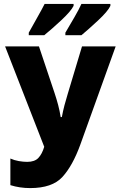

<svg xmlns="http://www.w3.org/2000/svg" viewBox="-20 -951 611 981"><path d="M571 -714H399L326 -471Q317 -442 309.5 -413.5Q302 -385 296 -353H290Q285 -385 277 -415Q269 -445 259 -475L179 -714H6L206 -201Q195 -164 176 -144Q157 -124 119 -124Q99 -124 76 -128Q53 -132 33 -141V-5Q81 10 134 10Q247 10 299 -47Q351 -104 390 -211ZM356 -931H208Q195 -905 172 -864.5Q149 -824 127 -784V-771H206Q243 -801 292.5 -847Q342 -893 356 -921ZM544 -931H396Q384 -904 360.5 -863.5Q337 -823 314 -784V-771H396Q430 -799 480.5 -846Q531 -893 544 -921Z"/></svg>

Font: Noto Sans Display SemiCondensed Extra
Style: Regular
Weight: 800
Width: 4
Designer: Monotype Design Team
Foundry: Monotype Imaging Inc.
Version: Version 1.900